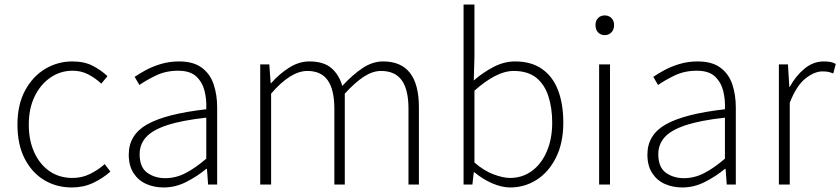

<svg xmlns="http://www.w3.org/2000/svg" viewBox="-20 -814 3707 847"><path d="M297 13Q229 13 175 -19.5Q121 -52 89 -114Q57 -176 57 -264Q57 -353 91 -415.5Q125 -478 180 -510.5Q235 -543 299 -543Q353 -543 390.5 -523Q428 -503 454 -478L427 -445Q401 -469 370 -485.5Q339 -502 300 -502Q246 -502 202 -471.5Q158 -441 132.5 -388Q107 -335 107 -264Q107 -194 131.5 -141Q156 -88 199 -58.5Q242 -29 300 -29Q342 -29 378 -47Q414 -65 442 -90L467 -57Q433 -27 390.5 -7Q348 13 297 13Z M702 13Q660 13 625 -2.5Q590 -18 569 -50.5Q548 -83 548 -132Q548 -220 630.5 -266Q713 -312 890 -332Q892 -374 882.5 -412.5Q873 -451 846 -476.5Q819 -502 766 -502Q711 -502 667 -480.5Q623 -459 595 -439L574 -475Q593 -488 622 -504Q651 -520 689 -531.5Q727 -543 770 -543Q833 -543 870 -515.5Q907 -488 922.5 -442Q938 -396 938 -340V0H898L893 -69H890Q850 -36 802 -11.5Q754 13 702 13ZM709 -28Q755 -28 798 -50Q841 -72 890 -114V-295Q781 -283 716.5 -261.5Q652 -240 624 -208.5Q596 -177 596 -134Q596 -76 629.5 -52Q663 -28 709 -28Z M1128 0V-530H1168L1174 -447H1176Q1212 -488 1255.5 -515.5Q1299 -543 1344 -543Q1408 -543 1442 -513.5Q1476 -484 1490 -435Q1536 -485 1580 -514Q1624 -543 1670 -543Q1749 -543 1788.5 -492.5Q1828 -442 1828 -340V0H1782V-334Q1782 -418 1752.5 -459.5Q1723 -501 1661 -501Q1624 -501 1585.5 -476Q1547 -451 1501 -401V0H1455V-334Q1455 -418 1426 -459.5Q1397 -501 1336 -501Q1299 -501 1259 -476Q1219 -451 1176 -401V0Z M2231 13Q2194 13 2152 -5Q2110 -23 2073 -54H2070L2064 0H2025V-794H2073V-564L2070 -459Q2110 -494 2157 -518.5Q2204 -543 2252 -543Q2324 -543 2371.5 -509.5Q2419 -476 2442 -415.5Q2465 -355 2465 -273Q2465 -183 2432.5 -118.5Q2400 -54 2347 -20.5Q2294 13 2231 13ZM2230 -29Q2284 -29 2326 -59.5Q2368 -90 2392 -145.5Q2416 -201 2416 -273Q2416 -338 2399 -390Q2382 -442 2345 -471.5Q2308 -501 2246 -501Q2207 -501 2163.5 -478.5Q2120 -456 2073 -414V-97Q2116 -60 2158 -44.5Q2200 -29 2230 -29Z M2623 0V-530H2671V0ZM2648 -659Q2630 -659 2618.5 -671Q2607 -683 2607 -704Q2607 -723 2618.5 -734.5Q2630 -746 2648 -746Q2665 -746 2677 -734.5Q2689 -723 2689 -704Q2689 -683 2677 -671Q2665 -659 2648 -659Z M2990 13Q2948 13 2913 -2.5Q2878 -18 2857 -50.5Q2836 -83 2836 -132Q2836 -220 2918.5 -266Q3001 -312 3178 -332Q3180 -374 3170.5 -412.5Q3161 -451 3134 -476.5Q3107 -502 3054 -502Q2999 -502 2955 -480.5Q2911 -459 2883 -439L2862 -475Q2881 -488 2910 -504Q2939 -520 2977 -531.5Q3015 -543 3058 -543Q3121 -543 3158 -515.5Q3195 -488 3210.5 -442Q3226 -396 3226 -340V0H3186L3181 -69H3178Q3138 -36 3090 -11.5Q3042 13 2990 13ZM2997 -28Q3043 -28 3086 -50Q3129 -72 3178 -114V-295Q3069 -283 3004.5 -261.5Q2940 -240 2912 -208.5Q2884 -177 2884 -134Q2884 -76 2917.5 -52Q2951 -28 2997 -28Z M3416 0V-530H3456L3462 -431H3464Q3491 -480 3529.5 -511.5Q3568 -543 3614 -543Q3629 -543 3641.5 -541Q3654 -539 3667 -532L3656 -490Q3643 -495 3633.5 -497Q3624 -499 3608 -499Q3573 -499 3533.5 -468Q3494 -437 3464 -361V0Z"/></svg>

Font: Noto Sans SC ExtraLight
Style: Regular
Weight: 250
Designer: Ryoko NISHIZUKA 西塚涼子 (kana, bopomofo & ideographs); Paul D. Hunt (Latin, Greek & Cyrillic); Sandoll Communications 산돌커뮤니
Foundry: Adobe
Version: Version 2.004-H2;hotconv 1.0.118;makeotfexe 2.5.65603